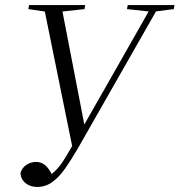

<svg xmlns="http://www.w3.org/2000/svg" viewBox="-20 -690 710 759"><path d="M61 -7Q68 -28 85.5 -39Q103 -50 122 -50Q143 -50 158.5 -37Q174 -24 186 2L140 20L166 8Q181 1 194 -10.5Q207 -22 218.5 -37.5Q230 -53 242 -73Q254 -93 267 -116L310 -192L449 -436L582 -670H611L287 -102Q262 -59 238 -24.5Q214 10 187 29.5Q160 49 127 49Q109 49 94 42Q79 35 70 22Q61 9 61 -7ZM92 -654 95 -670H317L314 -654L204 -642H174ZM482 -654 485 -670H670L667 -654L590 -644H575ZM270 -89 152 -670H222L316 -184Z"/></svg>

Font: Source Serif 4 60pt
Style: Italic
Weight: 400
Italic angle: -12°
Version: Version 4.004;hotconv 1.0.116;makeotfexe 2.5.65601